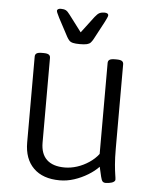

<svg xmlns="http://www.w3.org/2000/svg" viewBox="-52 -763 661 813"><g transform="rotate(5 278.5 -356.0)"><path d="M232 6Q160 6 120.5 -33Q81 -72 81 -142V-507Q81 -516 87.5 -520.5Q94 -525 110 -525H117Q133 -525 139.5 -520.5Q146 -516 146 -507V-147Q146 -99 172 -74.5Q198 -50 248 -50Q274 -50 300.5 -58.5Q327 -67 351 -83Q375 -99 391 -120V-507Q391 -516 397.5 -520.5Q404 -525 421 -525H427Q444 -525 450.5 -520.5Q457 -516 457 -507V-150Q457 -108 459.5 -80.5Q462 -53 464.5 -38Q467 -23 467 -17Q467 -13 463 -9.5Q459 -6 453 -4Q447 -2 440 -1Q433 0 427 0Q418 0 413.5 -5Q409 -10 405.5 -25Q402 -40 396 -66Q378 -47 351 -30.5Q324 -14 293.5 -4Q263 6 232 6ZM360 -718Q367 -718 371.5 -715.5Q376 -713 376 -708Q376 -704 372 -695.5Q368 -687 364 -679L323 -602Q318 -593 312.5 -587Q307 -581 296.5 -578.5Q286 -576 267 -576Q248 -576 237.5 -578.5Q227 -581 221.5 -587Q216 -593 211 -602L170 -679Q165 -690 161.5 -697Q158 -704 158 -708Q158 -713 162.5 -715.5Q167 -718 174 -718Q187 -718 195 -714Q203 -710 213 -696L266 -626L319 -696Q330 -710 338.5 -714Q347 -718 360 -718Z"/></g></svg>

Font: Asap Light
Style: Regular
Weight: 300
Designer: Pablo Cosgaya
Foundry: Omnibus-Type
Version: Version 3.001